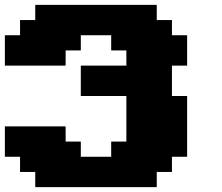

<svg xmlns="http://www.w3.org/2000/svg" viewBox="-20 -645 915 790"><path d="M125 125H625V62.5H687.5V0H750V-250H687.5V-375H750V-500H687.5V-562.5H625V-625H125V-562.5H62.5V-500H0V-375H250V-437.5H312.5V-500H437.5V-437.5H500V-375H312.5V-250H500V-62.5H437.5V0H312.5V-62.5H250V-125H0V0H62.5V62.5H125Z"/></svg>

Font: Faithful 32x
Style: Bold
Weight: 400
Foundry: Faithful Resource Pack
Version: Version 1.0; January 27, 2023